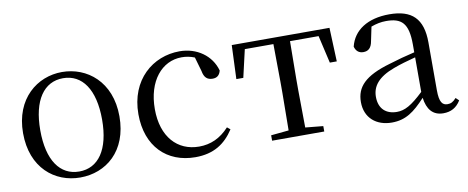

<svg xmlns="http://www.w3.org/2000/svg" viewBox="-53 -748 2384 979"><g transform="rotate(-10 1138.5 -258.0)"><path d="M297 15C430 15 547 -77 547 -258C547 -438 426 -531 297 -531C169 -531 48 -437 48 -258C48 -78 165 15 297 15ZM297 -16C198 -16 137 -101 137 -257C137 -413 198 -499 297 -499C396 -499 457 -413 457 -257C457 -101 396 -16 297 -16Z M893 15C988 15 1048 -25 1093 -94L1077 -107C1032 -58 981 -35 921 -35C809 -35 731 -118 731 -262C731 -408 809 -499 911 -499C934 -499 956 -495 978 -486L999 -413C1005 -378 1021 -364 1049 -364C1071 -364 1085 -375 1091 -399C1069 -479 995 -531 906 -531C768 -531 644 -430 644 -251C644 -84 746 15 893 15Z M1383 0H1562V-28L1470 -37L1468 -229V-288L1470 -484H1618L1651 -341H1687L1680 -516H1174L1167 -341H1203L1236 -484H1384L1386 -288V-229L1384 -37L1292 -28V0Z M2177 14C2216 14 2246 -2 2267 -37L2251 -52C2235 -34 2223 -28 2206 -28C2179 -28 2164 -45 2164 -108V-355C2164 -479 2108 -531 1992 -531C1879 -531 1805 -482 1785 -400C1791 -377 1806 -364 1829 -364C1854 -364 1871 -377 1877 -413L1892 -485C1919 -495 1944 -500 1970 -500C2049 -500 2084 -470 2084 -359V-318C2040 -308 1993 -295 1951 -282C1819 -244 1772 -193 1772 -115C1772 -32 1831 15 1910 15C1982 15 2027 -18 2086 -82C2094 -22 2122 14 2177 14ZM2084 -113C2021 -53 1985 -34 1945 -34C1889 -34 1852 -66 1852 -128C1852 -183 1885 -226 1969 -257C2003 -270 2043 -281 2084 -292Z"/></g></svg>

Font: Source Han Serif KR
Style: Regular
Weight: 400
Designer: Ryoko NISHIZUKA 西塚涼子 (kana & ideographs); Frank Grießhammer (Latin, Greek & Cyrillic); Wenlong ZHANG 张文龙 (bopomofo); San
Foundry: Adobe
Version: Version 2.001;hotconv 1.1.0;makeotfexe 2.6.0